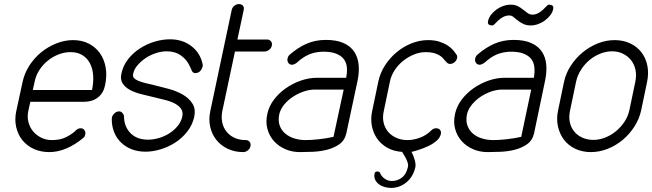

<svg xmlns="http://www.w3.org/2000/svg" viewBox="-20 -747 3203 943"><path d="M141 -305H432Q440 -344 437.5 -377.5Q435 -411 421.5 -436.5Q408 -462 384 -476.5Q360 -491 327 -491Q296 -491 267 -479.5Q238 -468 214 -448.5Q190 -429 173 -402.5Q156 -376 150 -345ZM354 -108Q364 -117 376 -117Q388 -117 394.5 -108Q401 -99 399 -87Q397 -77 392 -72Q306 0 222 0Q180 0 146 -15.5Q112 -31 90 -58.5Q68 -86 59.5 -123Q51 -160 60 -202L91 -345Q100 -387 124 -424.5Q148 -462 181.5 -489.5Q215 -517 256 -533.5Q297 -550 339 -550Q382 -550 415.5 -533Q449 -516 470.5 -486Q492 -456 499 -415.5Q506 -375 496 -328Q488 -289 460.5 -268Q433 -247 393 -247H129L119 -202Q113 -174 119.5 -148Q126 -122 142 -102.5Q158 -83 182 -71Q206 -59 235 -59Q278 -59 308 -75Q338 -91 354 -108Z M976 -427Q975 -412 965 -400Q955 -388 939 -388Q928 -388 923 -398L914 -418Q899 -453 869.5 -474Q840 -495 799 -495Q773 -495 745.5 -486Q718 -477 695 -461.5Q672 -446 655 -426Q638 -406 634 -384Q631 -372 638 -364Q645 -356 659.5 -350Q674 -344 693.5 -339Q713 -334 736 -329Q770 -321 808.5 -310.5Q847 -300 877.5 -282.5Q908 -265 925 -238.5Q942 -212 934 -173Q925 -133 900 -101Q875 -69 841 -47Q807 -25 768.5 -13.5Q730 -2 695 -2Q657 -2 626.5 -14Q596 -26 574 -47.5Q552 -69 540.5 -98Q529 -127 529 -160Q528 -176 539.5 -188Q551 -200 565 -200Q574 -200 581 -192.5Q588 -185 589 -177Q589 -126 620.5 -93.5Q652 -61 707 -61Q733 -61 760.5 -69Q788 -77 811.5 -92Q835 -107 852 -127.5Q869 -148 875 -173Q880 -196 870 -211.5Q860 -227 839.5 -238Q819 -249 791 -256L734 -270Q703 -277 672 -285Q641 -293 618 -305.5Q595 -318 582.5 -337Q570 -356 576 -384Q584 -424 608.5 -455.5Q633 -487 667 -509Q701 -531 739.5 -542.5Q778 -554 815 -554Q878 -554 922 -519Q966 -484 976 -427Z M1118 -698Q1121 -711 1131.5 -719Q1142 -727 1153 -727Q1166 -727 1173 -719Q1180 -711 1177 -698L1146 -553H1292Q1303 -553 1310.5 -544.5Q1318 -536 1315 -523Q1313 -511 1302 -502.5Q1291 -494 1280 -494H1134L1072 -202Q1066 -172 1071.5 -146Q1077 -120 1092.5 -100.5Q1108 -81 1132 -70Q1156 -59 1188 -59Q1199 -59 1206 -50.5Q1213 -42 1210 -28Q1207 -16 1196.5 -8Q1186 0 1175 0Q1133 0 1099 -16Q1065 -32 1043 -59.5Q1021 -87 1012.5 -123.5Q1004 -160 1013 -202Z M1680 -365Q1686 -393 1683.5 -417Q1681 -441 1667.5 -458Q1654 -475 1628 -484.5Q1602 -494 1560 -493Q1524 -491 1495.5 -478.5Q1467 -466 1439 -440Q1433 -435 1426 -432Q1419 -429 1414 -429Q1402 -429 1396 -438.5Q1390 -448 1392 -459Q1395 -471 1400 -476Q1442 -513 1485.5 -532Q1529 -551 1580 -551Q1633 -551 1667.5 -535.5Q1702 -520 1720 -492.5Q1738 -465 1741.5 -428.5Q1745 -392 1736 -350L1681 -92Q1673 -57 1646.5 -38.5Q1620 -20 1586 -11.5Q1552 -3 1516 -1.5Q1480 0 1453 0Q1414 0 1381 -14.5Q1348 -29 1325.5 -54Q1303 -79 1293.5 -113.5Q1284 -148 1293 -188Q1301 -225 1325 -257Q1349 -289 1383 -313Q1417 -337 1457 -351Q1497 -365 1537 -365ZM1668 -307H1525Q1500 -307 1473 -298Q1446 -289 1421.5 -273.5Q1397 -258 1378 -236Q1359 -214 1352 -188Q1345 -155 1353.5 -131Q1362 -107 1381 -91Q1400 -75 1426 -67Q1452 -59 1480 -59Q1508 -59 1545.5 -63Q1583 -67 1618 -75Z M2100 -108Q2109 -117 2122 -117Q2136 -117 2142 -108Q2148 -99 2145 -88Q2141 -70 2123.5 -55Q2106 -40 2083.5 -29.5Q2061 -19 2038 -11.5Q2015 -4 2001 -1Q2010 15 2016.5 37.5Q2023 60 2020 74Q2009 122 1975.5 149Q1942 176 1901 176Q1887 176 1871 172Q1855 168 1842.5 159Q1830 150 1823 136.5Q1816 123 1820 104Q1822 95 1835 95Q1844 97 1846 101Q1852 118 1868.5 130Q1885 142 1904 142Q1931 142 1953 126Q1975 110 1983 75Q1986 64 1982 51Q1978 38 1970 24L1955 -1Q1912 -4 1881 -22Q1850 -40 1831 -68Q1812 -96 1806 -131Q1800 -166 1808 -202L1838 -346Q1847 -389 1871 -426Q1895 -463 1928 -490.5Q1961 -518 2001 -534Q2041 -550 2082 -550Q2115 -550 2139 -542Q2163 -534 2179.5 -523Q2196 -512 2206 -500Q2216 -488 2221 -480Q2227 -474 2225 -462Q2223 -451 2213 -442Q2203 -433 2190 -433Q2182 -433 2176.5 -438Q2171 -443 2166 -449L2153 -464Q2146 -471 2135 -477Q2124 -483 2108.5 -487Q2093 -491 2071 -491Q2042 -491 2013.5 -479.5Q1985 -468 1960.5 -448.5Q1936 -429 1918.5 -402.5Q1901 -376 1895 -346L1865 -202Q1858 -171 1864 -145Q1870 -119 1886 -100Q1902 -81 1926.5 -70Q1951 -59 1981 -59Q2010 -59 2042 -70.5Q2074 -82 2100 -108Z M2602 -365Q2607 -393 2604.5 -417Q2602 -441 2588.5 -458Q2575 -475 2549 -484.5Q2523 -494 2482 -493Q2446 -491 2417.5 -478.5Q2389 -466 2361 -440Q2354 -435 2347.5 -432Q2341 -429 2336 -429Q2324 -429 2317.5 -438.5Q2311 -448 2314 -459Q2315 -465 2317.5 -469.5Q2320 -474 2322 -476Q2364 -513 2407.5 -532Q2451 -551 2502 -551Q2555 -551 2589.5 -535.5Q2624 -520 2642 -492.5Q2660 -465 2663 -428.5Q2666 -392 2657 -350L2603 -92Q2595 -57 2568.5 -38.5Q2542 -20 2508 -11.5Q2474 -3 2438 -1.5Q2402 0 2375 0Q2336 0 2303 -14.5Q2270 -29 2247.5 -54Q2225 -79 2215.5 -113.5Q2206 -148 2215 -188Q2223 -225 2247 -257Q2271 -289 2305 -313Q2339 -337 2379 -351Q2419 -365 2459 -365ZM2589 -307H2446Q2421 -307 2394 -298Q2367 -289 2343 -273.5Q2319 -258 2300 -236Q2281 -214 2274 -188Q2267 -155 2275.5 -131Q2284 -107 2302.5 -91Q2321 -75 2347.5 -67Q2374 -59 2402 -59Q2430 -59 2467.5 -63Q2505 -67 2540 -75ZM2593 -675Q2610 -675 2623.5 -682.5Q2637 -690 2647 -699.5Q2657 -709 2664 -716.5Q2671 -724 2675 -724Q2702 -724 2697 -703Q2694 -687 2683 -672.5Q2672 -658 2656.5 -646.5Q2641 -635 2622.5 -628.5Q2604 -622 2586 -622Q2566 -622 2550 -629.5Q2534 -637 2517 -651Q2509 -658 2500.5 -664.5Q2492 -671 2482 -671Q2465 -671 2451 -663.5Q2437 -656 2427 -646.5Q2417 -637 2410 -629.5Q2403 -622 2399 -622Q2372 -622 2377 -643Q2380 -659 2391 -673.5Q2402 -688 2417.5 -699.5Q2433 -711 2451.5 -717.5Q2470 -724 2488 -724Q2509 -724 2523.5 -716.5Q2538 -709 2549 -700L2571 -683Q2581 -676 2593 -675Z M2750 -344Q2759 -387 2783.5 -424.5Q2808 -462 2842 -490Q2876 -518 2916.5 -534Q2957 -550 2999 -550Q3041 -550 3075 -534Q3109 -518 3130.5 -490Q3152 -462 3159.5 -424.5Q3167 -387 3158 -344L3129 -205Q3120 -163 3096 -125.5Q3072 -88 3038.5 -60Q3005 -32 2964.5 -16Q2924 0 2882 0Q2840 0 2806 -16Q2772 -32 2750.5 -60Q2729 -88 2720.5 -125.5Q2712 -163 2721 -205ZM2780 -205Q2773 -174 2778.5 -147.5Q2784 -121 2800 -101.5Q2816 -82 2840 -71Q2864 -60 2895 -60Q2923 -60 2951.5 -71Q2980 -82 3004 -101.5Q3028 -121 3046 -147.5Q3064 -174 3071 -205L3100 -344Q3107 -377 3101 -404.5Q3095 -432 3079 -452Q3063 -472 3039 -483.5Q3015 -495 2987 -495Q2958 -495 2929.5 -484Q2901 -473 2876.5 -453Q2852 -433 2834 -405Q2816 -377 2809 -344Z"/></svg>

Font: VDS
Style: Thin Italic
Weight: 100
Width: 0
Designer: artmaker
Foundry: artmaker
Version: Version 1.000 2012 initial release